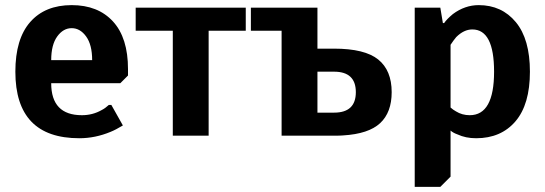

<svg xmlns="http://www.w3.org/2000/svg" viewBox="-20 -530 2130 750"><path d="M290 10Q40 10 40 -250Q40 -378 98 -444Q156 -510 260 -510Q363 -510 421.5 -446Q480 -382 480 -260V-235L450 -205H180Q180 -80 300 -80Q342 -80 377 -100Q391 -107 405 -120H415L460 -40Q432 -23 412 -15Q352 10 290 10ZM180 -295H340Q340 -355 316.5 -387.5Q293 -420 260 -420Q227 -420 203.5 -387.5Q180 -355 180 -295Z M655 0V-410H510V-500H940V-410H795V0Z M1080 0V-410H960V-500H1220V-340H1285Q1405 -340 1457.5 -297.5Q1510 -255 1510 -170Q1510 -91 1465 -49Q1420 -7 1320 -1Q1309 0 1290 0ZM1220 -90H1285Q1370 -90 1370 -170Q1370 -250 1285 -250H1220Z M1600 200V-500H1700L1710 -440H1715Q1725 -455 1749 -475Q1796 -510 1850 -510Q1940 -510 1995 -443.5Q2050 -377 2050 -250Q2050 -122 1993.5 -56Q1937 10 1840 10Q1799 10 1767 -5Q1750 -11 1740 -20V160L1700 200ZM1815 -80Q1910 -80 1910 -250Q1910 -415 1825 -415Q1792 -415 1762 -385Q1752 -373 1740 -355V-110Q1750 -101 1761 -95Q1785 -80 1815 -80Z"/></svg>

Font: Scada
Style: Bold
Weight: 700
Designer: Jovanny Lemonad
Foundry: Jovanny Lemonad
Version: Version 4.100;PS 004.100;hotconv 1.0.88;makeotf.lib2.5.64775